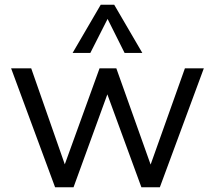

<svg xmlns="http://www.w3.org/2000/svg" viewBox="-20 -792 909 812"><path d="M762 -503H842L656 0H578L434 -393L291 0H213L27 -503H112L254 -97L401 -503H472L617 -96ZM362 -568H287L406 -772H463L582 -568H507L435 -712Z"/></svg>

Font: Muli-Regular
Style: Regular
Weight: 400
Version: Version 2.000